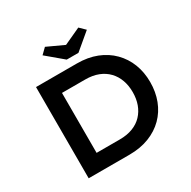

<svg xmlns="http://www.w3.org/2000/svg" viewBox="-194 -1089 1269 1276"><g transform="rotate(-30 440.5 -451.0)"><path d="M128 0V-700H441Q525 -700 591.5 -674Q658 -648 705.5 -600Q753 -552 777.5 -488.5Q802 -425 802 -350Q802 -274 777.5 -210Q753 -146 706 -99Q659 -52 592 -26Q525 0 441 0ZM258 -101 248 -120H436Q493 -120 536.5 -137Q580 -154 609 -185Q638 -216 653 -257.5Q668 -299 668 -350Q668 -400 653 -442Q638 -484 608.5 -515Q579 -546 536 -563Q493 -580 436 -580H245L258 -597ZM396 -756 271 -861 313 -902 456 -836H426L569 -902L611 -861L486 -756Z"/></g></svg>

Font: Lexend Exa Medium
Style: Regular
Weight: 500
Designer: Bonnie Shaver-Troup, Thomas Jockin
Foundry: Lexend
Version: Version 1.007